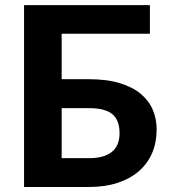

<svg xmlns="http://www.w3.org/2000/svg" viewBox="-20 -746 674 766"><path d="M335 -115Q370.5 -115 394 -123Q417.5 -131 431.5 -144.8Q445.5 -158.5 451.2 -176.5Q457 -194.5 457 -214.5Q457 -237 451.2 -255.5Q445.5 -274 431.8 -287.2Q418 -300.5 394.5 -307.5Q371 -314.5 335 -314.5H226V-115ZM335 -430Q407.5 -430 459 -414Q510.5 -398 542.8 -370.5Q575 -343 590 -306.8Q605 -270.5 605 -229.5Q605 -177.5 586.8 -135.2Q568.5 -93 534 -63Q499.5 -33 449.2 -16.5Q399 0 335 0H76V-725.5H578V-611.5H226V-430Z"/></svg>

Font: Lato 2
Style: Regular
Weight: 800
Designer: Lukasz Dziedzic with Adam Twardoch and Botio Nikoltchev
Foundry: tyPoland Lukasz Dziedzic
Version: Version 2.015; 2015-08-06; http://www.latofonts.com/